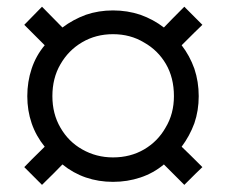

<svg xmlns="http://www.w3.org/2000/svg" viewBox="-20 -630 660 560"><path d="M102.5 -90.8Q89.8 -103.5 50.8 -142.6Q65.4 -158.2 110.4 -202.1Q85 -233.4 72.3 -270.5Q59.6 -307.6 59.6 -349.6Q59.6 -391.6 72.3 -429.7Q85 -467.8 110.4 -498Q90.8 -517.6 50.8 -557.6Q64.5 -571.3 102.5 -610.4Q118.2 -594.7 162.1 -549.8Q193.4 -573.2 230.5 -586.9Q267.6 -599.6 309.6 -599.6Q351.6 -599.6 389.6 -586.9Q427.7 -573.2 458 -549.8Q477.5 -570.3 517.6 -610.4Q531.2 -596.7 570.3 -557.6Q554.7 -543 509.8 -498Q533.2 -467.8 546.9 -429.7Q559.6 -391.6 559.6 -349.6Q559.6 -307.6 546.9 -270.5Q533.2 -233.4 509.8 -202.1Q530.3 -182.6 570.3 -142.6Q556.6 -129.9 517.6 -90.8Q502.9 -105.5 458 -150.4Q427.7 -125 389.6 -112.3Q351.6 -99.6 309.6 -99.6Q267.6 -99.6 230.5 -112.3Q193.4 -125 162.1 -150.4Q142.6 -129.9 102.5 -90.8ZM309.6 -170.9Q360.4 -170.9 400.4 -194.3Q440.4 -217.8 462.9 -257.8Q487.3 -297.9 487.3 -349.6Q487.3 -403.3 463.9 -443.4Q440.4 -483.4 400.4 -505.9Q360.4 -530.3 309.6 -530.3Q259.8 -530.3 219.7 -506.8Q179.7 -483.4 156.2 -442.4Q132.8 -402.3 132.8 -349.6Q132.8 -297.9 156.2 -257.8Q179.7 -216.8 219.7 -194.3Q260.7 -170.9 309.6 -170.9Z"/></svg>

Font: Kadena Space Grotesk
Style: Regular
Weight: 400
Designer: Florian Karsten
Version: Version 2.000